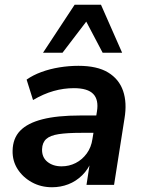

<svg xmlns="http://www.w3.org/2000/svg" viewBox="-20 -778 605 808"><path d="M199 10Q152 10 114 -11Q76 -32 54 -66.5Q32 -101 33 -144Q34 -196 65 -228Q96 -260 158.5 -276Q221 -292 318 -292H397L386 -219H322Q263 -219 227 -213.5Q191 -208 174.5 -193Q158 -178 157 -150Q156 -116 179.5 -97Q203 -78 239 -78Q271 -78 298.5 -92Q326 -106 345 -132Q364 -158 369 -193L388 -309Q396 -358 372.5 -382.5Q349 -407 291 -407Q248 -407 205.5 -395Q163 -383 119 -357L92 -443Q119 -462 154.5 -475Q190 -488 230 -494.5Q270 -501 310 -501Q389 -501 435 -473Q481 -445 498 -395.5Q515 -346 504 -280L460 0H344L360 -104H367Q352 -66 326 -40.5Q300 -15 267.5 -2.5Q235 10 199 10ZM161 -556 294 -758H405L494 -556H412L343 -687L243 -556Z"/></svg>

Font: Nunito Sans 11pt
Style: Bold Italic
Weight: 700
Italic angle: -9°
Version: Version 3.101;gftools[0.9.27]